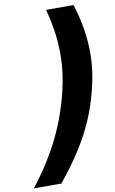

<svg xmlns="http://www.w3.org/2000/svg" viewBox="-222 -965 729 1214"><g transform="rotate(-10 143.0 -358.0)"><path d="M362 -358Q345 -289 320 -222Q295 -155 259.5 -88Q224 -21 177 48Q130 117 70 191H-107Q-48 115 -3 43.5Q42 -28 75.5 -97.5Q109 -167 133 -234.5Q157 -302 174 -370Q190 -435 198 -498.5Q206 -562 205.5 -628Q205 -694 195 -763Q185 -832 165 -907H341Q364 -836 376.5 -767.5Q389 -699 392 -631.5Q395 -564 387.5 -496Q380 -428 362 -358Z"/></g></svg>

Font: TypoPRO Sinkin Sans
Style: 800 Black Italic
Weight: 900
Italic angle: -112°
Designer: Keith Bates
Foundry: K-Type
Version: Sinkin Sans (version 1.0)  by Keith Bates   •   © 2014   www